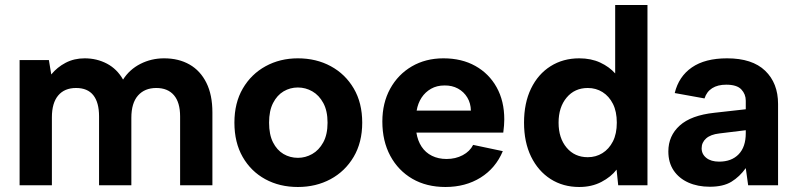

<svg xmlns="http://www.w3.org/2000/svg" viewBox="-20 -740 3178 767"><path d="M58.3 0V-500H175.3L184.8 -442.6Q208.3 -471.5 242.3 -489.3Q276.3 -507 318.2 -507Q366.7 -507 407.1 -485.8Q447.6 -464.5 471.6 -422.1Q497.2 -462.5 540.9 -484.8Q584.6 -507 635.5 -507Q694 -507 737.3 -482.2Q780.5 -457.5 804.5 -409.2Q828.5 -361 828.5 -291V0H699.5V-275Q699.5 -330.7 674.9 -359.6Q650.2 -388.5 604.3 -388.5Q558 -388.5 531.3 -358.4Q504.7 -328.3 504.7 -269.5V0H375.7V-275Q375.7 -330.7 352.8 -359.6Q329.8 -388.5 284 -388.5Q237.6 -388.5 212.5 -358.6Q187.3 -328.8 187.3 -271V0Z M1169.9 7Q1096.9 7 1039.7 -24.2Q982.4 -55.5 949.4 -113.1Q916.4 -170.8 916.4 -250Q916.4 -329 950 -386.5Q983.6 -444 1041.1 -475.5Q1098.7 -507 1169.9 -507Q1243.3 -507 1301.4 -475.5Q1359.5 -444 1393.2 -386.5Q1427 -329 1427 -250Q1427 -171 1392.7 -113.2Q1358.5 -55.5 1300.4 -24.2Q1242.3 7 1169.9 7ZM1170.2 -109.5Q1200.2 -109.5 1227.1 -124.7Q1254.1 -139.9 1271.3 -171.2Q1288.5 -202.5 1288.5 -249.9Q1288.5 -297.3 1271.5 -328.5Q1254.6 -359.7 1227.6 -375.1Q1200.7 -390.5 1169.9 -390.5Q1139.1 -390.5 1112.9 -375.1Q1086.8 -359.6 1070.9 -328.6Q1054.9 -297.6 1054.9 -250Q1054.9 -202.4 1070.6 -171.4Q1086.3 -140.4 1112.4 -124.9Q1138.6 -109.5 1170.2 -109.5Z M1759.5 7Q1683.9 7 1627.4 -25.7Q1570.9 -58.5 1539.1 -117.5Q1507.4 -176.5 1507.4 -254.5Q1507.4 -328.5 1538.6 -385.5Q1569.9 -442.5 1625.1 -474.8Q1680.4 -507 1751.4 -507Q1824.5 -507 1879 -476.5Q1933.5 -446 1964 -391.2Q1994.5 -336.5 1994.5 -262.9Q1994.5 -251.9 1993.5 -239Q1992.5 -226 1990.5 -210.4H1643.4Q1648.4 -178.1 1664.1 -154.2Q1679.8 -130.3 1705.5 -117.6Q1731.1 -104.9 1764 -104.9Q1799.9 -104.9 1828.5 -120.1Q1857.1 -135.3 1870.1 -161.2L1988.6 -136.2Q1960.1 -68.1 1899.8 -30.5Q1839.5 7 1759.5 7ZM1644.4 -298.1H1861.1Q1860.6 -327.4 1846.9 -350.3Q1833.2 -373.2 1809.5 -386.2Q1785.9 -399.1 1755.5 -398.6Q1725.1 -398.6 1701.9 -385.4Q1678.7 -372.2 1664 -349.8Q1649.4 -327.4 1644.4 -298.1Z M2293.8 7Q2229.4 7 2179.6 -24.7Q2129.9 -56.5 2101.6 -114.2Q2073.4 -172 2073.4 -250Q2073.4 -328.5 2101.4 -386.3Q2129.4 -444 2179.4 -475.5Q2229.4 -507 2293.8 -507Q2341.2 -507 2377.6 -490.1Q2414.1 -473.1 2437.5 -446.7V-720H2566.5V0H2449.6L2443.1 -62.4Q2421.1 -33.4 2382.4 -13.2Q2343.7 7 2293.8 7ZM2328 -112Q2360.4 -112 2386.5 -128.2Q2412.7 -144.4 2428.4 -175Q2444 -205.6 2444 -250Q2444 -294.4 2428.6 -325Q2413.2 -355.6 2387 -372.1Q2360.9 -388.5 2328 -388.5Q2275.7 -388.5 2243.6 -350.2Q2211.4 -311.8 2211.4 -250Q2211.4 -188.2 2243.6 -150.1Q2275.7 -112 2328 -112Z M2815.3 6Q2767.4 6 2729.9 -10.7Q2692.4 -27.5 2671.1 -59Q2649.9 -90.5 2649.9 -135Q2649.9 -197.5 2695.4 -238.5Q2740.8 -279.5 2833.9 -289.5L2959.2 -303.5V-337.9Q2959.2 -363.8 2941.5 -382.7Q2923.8 -401.7 2881 -401.7Q2847.2 -401.7 2825 -387.7Q2802.9 -373.7 2794.4 -346.8L2675.4 -368.3Q2691.4 -434.4 2743.9 -470.7Q2796.4 -507 2884.5 -507Q2985.1 -507 3036.6 -457.5Q3088.2 -407.9 3088.2 -324.8V0H2968.7L2959.2 -68.4Q2934.6 -34 2901.9 -14Q2869.3 6 2815.3 6ZM2852.7 -94.3Q2902.4 -94.3 2930.8 -123.7Q2959.2 -153.1 2959.2 -207.9V-219.8L2853.5 -206.9Q2818.7 -202.9 2800.8 -187Q2782.9 -171 2782.9 -147.6Q2782.9 -124.2 2801.6 -109.3Q2820.3 -94.3 2852.7 -94.3Z"/></svg>

Font: Envelope Sans Variable
Style: Regular
Weight: 500
Designer: Andreas Rasmussen / Norman Anderson
Foundry: mail.de GmbH
Version: Version 1.150